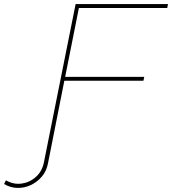

<svg xmlns="http://www.w3.org/2000/svg" viewBox="-142 -720 840 937"><path d="M-122 178 -113 160Q-77 181 -37.5 176Q2 171 32.5 144Q63 117 72 74L227 -700H678L674 -681H243L176 -345H562L558 -326H172L92 78Q85 115 62 142Q39 169 7.5 183.5Q-24 198 -58 197Q-92 196 -122 178Z"/></svg>

Font: Montserrat Thin
Style: Italic
Weight: 100
Italic angle: -11.3°
Designer: Julieta Ulanovsky
Foundry: Julieta Ulanovsky
Version: Version 9.000; ttfautohint (v1.8.4.7-5d5b)